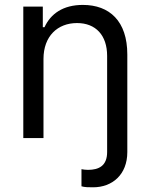

<svg xmlns="http://www.w3.org/2000/svg" viewBox="-20 -573 625 797"><path d="M424.7 -340.9V58.2C424.7 115.1 390.6 132.1 345.2 132.1C335.2 132.1 325.3 130.7 318.2 129.3V200.3C331 204.5 349.4 204.5 366.5 204.5C446 204.5 508.5 152 508.5 58.2V-346.6C508.5 -485.8 434.3 -552.6 323.9 -552.6C241.5 -552.6 190.3 -515.6 164.8 -460.2H157.7V-545.5H76.7V0H160.5V-328.1C160.5 -423.3 219.5 -477.3 299.7 -477.3C377.5 -477.3 424.7 -426.5 424.7 -340.9Z"/></svg>

Font: Margiela Sans
Style: Regular
Weight: 400
Designer: Stefan Endress, Andreas Faust
Version: Version 1.100;FEAKit 1.0